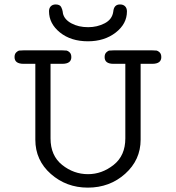

<svg xmlns="http://www.w3.org/2000/svg" viewBox="-20 -839 798 870"><path d="M45.9 -580.1Q45.9 -594.2 53.5 -601.6Q61 -608.9 67.6 -609.9Q74.2 -610.8 85.9 -610.8H263.2Q275.4 -610.8 281.7 -609.9Q288.1 -608.9 295.7 -601.6Q303.2 -594.2 303.2 -580.1Q303.2 -550.3 263.2 -549.8H209V-211.9Q209 -133.8 261.5 -91.8Q314 -49.8 378.9 -49.8Q441.9 -49.8 494.9 -91.8Q547.9 -133.8 547.9 -211.9V-549.8H494.1Q454.1 -549.8 454.1 -580.1Q454.1 -594.2 461.7 -601.6Q469.2 -608.9 475.6 -609.9Q481.9 -610.8 494.1 -610.8H670.9Q683.1 -610.8 689.5 -609.9Q695.8 -608.9 703.4 -601.6Q710.9 -594.2 710.9 -580.1Q710.9 -550.3 670.9 -549.8H617.2V-206.1Q617.2 -114.3 547.1 -51.5Q477.1 11.2 377.9 11.2Q280.8 11.2 210.4 -50.8Q140.1 -112.8 140.1 -206.1V-549.8H85.9Q45.9 -550.3 45.9 -580.1ZM202.1 -788.1Q202.1 -802.2 210.2 -810.5Q218.3 -818.8 232.4 -818.8Q241.2 -818.8 247.8 -815.9Q254.4 -813 257.3 -806.9Q260.3 -800.8 261.7 -796.4Q263.2 -792 264.2 -785.9Q265.1 -779.8 265.1 -778.8Q271 -751 303.2 -733.4Q335.4 -715.8 379.4 -715.8Q420.4 -715.8 454.3 -733.4Q488.3 -751 493.2 -786.1Q496.1 -819.3 524.4 -818.8Q538.6 -818.8 546.9 -810.3Q555.2 -801.8 555.2 -787.1Q555.2 -731 504.2 -691.4Q453.1 -651.9 378.4 -651.9Q301.3 -651.9 251.7 -691.9Q202.1 -731.9 202.1 -788.1Z"/></svg>

Font: CMU Typewriter Text Variable Width
Style: Medium
Weight: 500
Version: Version 0.7.0